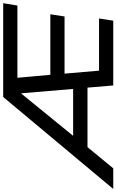

<svg xmlns="http://www.w3.org/2000/svg" viewBox="161 -968 745 1230"><g transform="rotate(-90 534.0 -352.5)"><path d="M-61 0 528 -705H1129L1114 -614H614L648 -649L673 -372L632 -403H1058L1044 -312H637L675 -344L700 -54L659 -91H1031L1017 0H602L585 -203L616 -165H180L235 -199L71 0ZM549 -588 259 -232 244 -257H606L582 -229L552 -588Z"/></g></svg>

Font: Nunito Sans 10pt SemiExpanded SemiBold
Style: Italic
Weight: 600
Width: 6
Italic angle: -9°
Designer: Vernon Adams
Foundry: Vernon Adams
Version: Version 3.101;gftools[0.9.27]